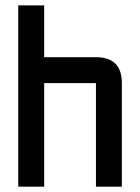

<svg xmlns="http://www.w3.org/2000/svg" viewBox="-20 -704 528 724"><path d="M48.8 -683.6H146.5V-488.3H341.8Q439.5 -488.3 439.5 -390.6V0H341.8V-390.6H146.5V0H48.8Z"/></svg>

Font: BabelStone Runic Long Branch
Style: Regular
Weight: 400
Designer: Andrew West
Foundry: BabelStone
Version: Version 3.002 March 14, 2022